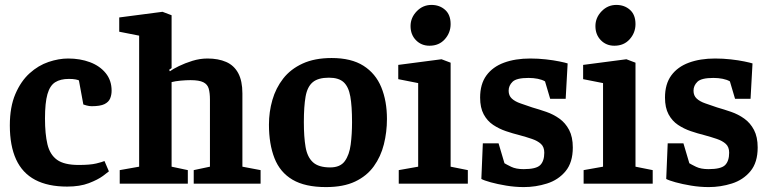

<svg xmlns="http://www.w3.org/2000/svg" viewBox="-20 -747 3136 781"><path d="M253 12Q175 12 123 -15.5Q71 -43 45.5 -98.5Q20 -154 20 -237Q20 -312 42.5 -364.5Q65 -417 100.5 -449Q136 -481 177.5 -495Q219 -509 257 -509Q306 -509 346 -494Q386 -479 410 -449.5Q434 -420 434 -378Q434 -361 428 -346.5Q422 -332 405 -323.5Q388 -315 353 -315Q343 -315 332 -318Q321 -321 319 -322L301 -420Q297 -422 287 -424Q277 -426 260 -426Q226 -426 204.5 -412.5Q183 -399 173 -364Q163 -329 163 -265Q163 -202 173 -160Q183 -118 212 -97Q241 -76 300 -76Q347 -76 371.5 -82Q396 -88 405 -92L423 -50Q420 -47 399 -31.5Q378 -16 341.5 -2Q305 12 253 12Z M467 0V-55L546 -69V-602L465 -618V-676L641 -699L678 -685V-470L668 -463L671 -457Q683 -466 707.5 -478Q732 -490 762.5 -499.5Q793 -509 824 -509Q868 -509 900 -495Q932 -481 949 -449.5Q966 -418 966 -367V-69L1040 -55V0H768V-55L834 -69V-342Q834 -369 829 -386.5Q824 -404 807 -412.5Q790 -421 755 -421Q737 -421 715 -419Q693 -417 678 -413V-69L744 -55V0Z M1306 14Q1221 14 1170 -16Q1119 -46 1096.5 -103.5Q1074 -161 1074 -240Q1074 -292 1088 -340.5Q1102 -389 1132 -427.5Q1162 -466 1211 -488.5Q1260 -511 1329 -511Q1409 -511 1458.5 -479.5Q1508 -448 1531 -392Q1554 -336 1554 -263Q1554 -210 1541.5 -160Q1529 -110 1500.5 -70.5Q1472 -31 1424.5 -8.5Q1377 14 1306 14ZM1323 -66Q1364 -66 1382.5 -91.5Q1401 -117 1406.5 -159Q1412 -201 1412 -250Q1412 -315 1405 -354.5Q1398 -394 1378 -412.5Q1358 -431 1318 -431Q1274 -431 1252 -412.5Q1230 -394 1223 -354Q1216 -314 1216 -250Q1216 -190 1223 -149Q1230 -108 1253 -87Q1276 -66 1323 -66Z M1602 0V-55L1681 -69V-409L1600 -425V-483L1776 -506L1813 -492V-69L1883 -55V0ZM1727 -561Q1694 -561 1672 -583.5Q1650 -606 1650 -641Q1650 -675 1675 -701Q1700 -727 1735 -727Q1768 -727 1790.5 -707Q1813 -687 1813 -649Q1813 -614 1789.5 -587.5Q1766 -561 1727 -561Z M2111 14Q2075 14 2039 8Q2003 2 1976 -5.5Q1949 -13 1938 -19L1944 -164H2008L2032 -83Q2040 -78 2059.5 -68.5Q2079 -59 2110 -59Q2161 -59 2177.5 -75.5Q2194 -92 2194 -126Q2194 -149 2180.5 -161.5Q2167 -174 2143.5 -182Q2120 -190 2094 -197Q2066 -204 2038 -213.5Q2010 -223 1986 -239Q1962 -255 1947.5 -282Q1933 -309 1933 -350Q1933 -405 1958.5 -440Q1984 -475 2030 -492Q2076 -509 2137 -509Q2169 -509 2200.5 -505.5Q2232 -502 2256 -497Q2280 -492 2289 -489L2281 -345H2218L2197 -416Q2185 -423 2167.5 -426.5Q2150 -430 2130 -430Q2081 -430 2065 -414.5Q2049 -399 2049 -378Q2049 -358 2062 -346Q2075 -334 2097 -326.5Q2119 -319 2145 -310Q2173 -302 2202 -292Q2231 -282 2255.5 -264.5Q2280 -247 2295 -218.5Q2310 -190 2310 -147Q2310 -86 2280.5 -50.5Q2251 -15 2205 -0.5Q2159 14 2111 14Z M2354 0V-55L2433 -69V-409L2352 -425V-483L2528 -506L2565 -492V-69L2635 -55V0ZM2479 -561Q2446 -561 2424 -583.5Q2402 -606 2402 -641Q2402 -675 2427 -701Q2452 -727 2487 -727Q2520 -727 2542.5 -707Q2565 -687 2565 -649Q2565 -614 2541.5 -587.5Q2518 -561 2479 -561Z M2863 14Q2827 14 2791 8Q2755 2 2728 -5.5Q2701 -13 2690 -19L2696 -164H2760L2784 -83Q2792 -78 2811.5 -68.5Q2831 -59 2862 -59Q2913 -59 2929.5 -75.5Q2946 -92 2946 -126Q2946 -149 2932.5 -161.5Q2919 -174 2895.5 -182Q2872 -190 2846 -197Q2818 -204 2790 -213.5Q2762 -223 2738 -239Q2714 -255 2699.5 -282Q2685 -309 2685 -350Q2685 -405 2710.5 -440Q2736 -475 2782 -492Q2828 -509 2889 -509Q2921 -509 2952.5 -505.5Q2984 -502 3008 -497Q3032 -492 3041 -489L3033 -345H2970L2949 -416Q2937 -423 2919.5 -426.5Q2902 -430 2882 -430Q2833 -430 2817 -414.5Q2801 -399 2801 -378Q2801 -358 2814 -346Q2827 -334 2849 -326.5Q2871 -319 2897 -310Q2925 -302 2954 -292Q2983 -282 3007.5 -264.5Q3032 -247 3047 -218.5Q3062 -190 3062 -147Q3062 -86 3032.5 -50.5Q3003 -15 2957 -0.5Q2911 14 2863 14Z"/></svg>

Font: Faustina
Style: Bold
Weight: 700
Designer: Alfonso Garcia
Foundry: http://www.omnibus-type.com
Version: Version 1.200